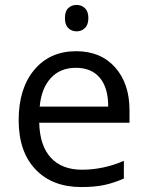

<svg xmlns="http://www.w3.org/2000/svg" viewBox="-20 -754 601 784"><path d="M312 9.8Q193.4 9.8 124.8 -62.5Q56.2 -134.8 56.2 -263.2Q56.2 -392.6 119.9 -468.8Q183.6 -544.9 291 -544.9Q391.6 -544.9 450.2 -478.8Q508.8 -412.6 508.8 -304.2V-252.9H140.1Q142.6 -158.7 187.7 -109.9Q232.9 -61 314.9 -61Q401.4 -61 485.8 -97.2V-24.9Q442.9 -6.3 404.5 1.7Q366.2 9.8 312 9.8ZM290 -477.1Q225.6 -477.1 187.3 -435.1Q148.9 -393.1 142.1 -318.8H421.9Q421.9 -395.5 387.7 -436.3Q353.5 -477.1 290 -477.1ZM245.1 -680.2Q245.1 -708 258.8 -720.9Q272.5 -733.9 293 -733.9Q312.5 -733.9 326.7 -720.7Q340.8 -707.5 340.8 -680.2Q340.8 -652.8 326.7 -639.4Q312.5 -626 293 -626Q272.5 -626 258.8 -639.4Q245.1 -652.8 245.1 -680.2Z"/></svg>

Font: Open Sans ACDW
Style: acdw
Weight: 400
Foundry: Ascender Corporation
Version: Version 1.10